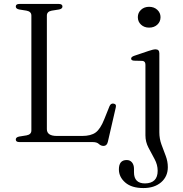

<svg xmlns="http://www.w3.org/2000/svg" viewBox="-20 -720 926 973"><path d="M279.5 -672 242 -666Q217.5 -661.5 217.5 -641V-65.5Q217.5 -31 268.5 -31H396Q441 -31 465 -48.8Q489 -66.5 508.5 -116L535 -182Q541.5 -197 555 -195Q571.5 -193 566.5 -174.5L526.5 -1Q521.5 19.5 505 19.5Q491.5 19.5 481.2 9.8Q471 0 450 0H78.5Q60 0 60 -13Q60 -24.5 77 -28L114.5 -34Q139 -38.5 139 -59V-641Q139 -661.5 114.5 -666L77 -672Q60 -675.5 60 -687Q60 -700 78.5 -700H277.5Q296.5 -700 296.5 -687Q296.5 -675.5 279.5 -672ZM735.5 -580Q711 -580 694.8 -595Q678.5 -610 678.5 -633Q678.5 -655.5 694.8 -670.5Q711 -685.5 735.5 -685.5Q761 -685.5 777.2 -670.2Q793.5 -655 793.5 -633Q793.5 -610 777.2 -595Q761 -580 735.5 -580ZM787.5 -49.5Q787.5 -17 798.2 12.2Q809 41.5 819.8 69.8Q830.5 98 830.5 127Q830.5 174.5 796.5 203.8Q762.5 233 707 233Q647 233 614.8 205Q582.5 177 582.5 138.5Q582.5 91 622 91Q639 91 649 103.2Q659 115.5 659 135.5V153Q659 209.5 715 209.5Q779 208.5 779 145.5Q779 115 763.5 86.5Q748 58 732.5 28.5Q717 -1 717 -34V-392Q717 -410.5 701 -411.5L659.5 -412.5Q644.5 -413.5 644.5 -423Q644.5 -432 661 -437.5L733.5 -462Q757 -470 768 -470Q787.5 -470 787.5 -450Z"/></svg>

Font: Fraunces 9pt Light
Style: Regular
Weight: 300
Version: Version 1.000;[0bf87f6ff]